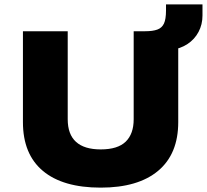

<svg xmlns="http://www.w3.org/2000/svg" viewBox="-20 -848 947 879"><path d="M441 11Q268 11 176.5 -65.5Q85 -142 85 -289V-705H290V-302Q290 -233 328 -198.5Q366 -164 441 -164Q519 -164 555.5 -199.5Q592 -235 592 -302V-705H796V-289Q796 -143 704 -66Q612 11 441 11ZM762 -619 645 -692V-705Q679 -705 700 -712.5Q721 -720 730.5 -740Q740 -760 740 -800V-828H907V-777Q907 -736 889 -702Q871 -668 838.5 -646.5Q806 -625 762 -619Z"/></svg>

Font: Nunito Sans 7pt SemiExpanded Black
Style: Regular
Weight: 900
Width: 6
Designer: Vernon Adams
Foundry: Vernon Adams
Version: Version 3.101;gftools[0.9.27]